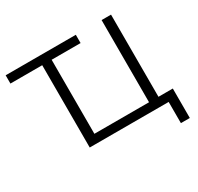

<svg xmlns="http://www.w3.org/2000/svg" viewBox="-179 -911 1325 1287"><g transform="rotate(-30 483.5 -267.5)"><path d="M827 -63V-699H754V-63H331V-636H555V-700H12V-636H258V1H869V165H938V-63Z"/></g></svg>

Font: Talent
Style: Regular
Weight: 400
Designer: Mike Powis
Version: Version 1.001;hotconv 1.0.109;makeotfexe 2.5.65596